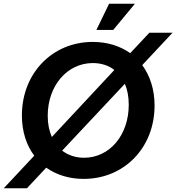

<svg xmlns="http://www.w3.org/2000/svg" viewBox="-52 -940 942 1026"><path d="M-32 66H92L195 -44C249 -6 317 16 395 16C612 16 774 -151 774 -376C774 -461 750 -535 708 -592L870 -765H746L644 -656C590 -694 522 -716 444 -716C227 -716 65 -548 65 -323C65 -238 89 -164 131 -108ZM397 -97C351 -97 312 -111 280 -135L615 -492C629 -461 636 -423 636 -380C636 -218 534 -97 397 -97ZM463 -780H553L669 -920H531ZM203 -321C203 -482 307 -603 444 -603C489 -603 529 -590 559 -566L225 -208C211 -240 203 -278 203 -321Z"/></svg>

Font: Uncut Sans
Style: Bold Italic
Weight: 700
Italic angle: -11°
Designer: Kasper Nordkvist
Foundry: UNCUT.wtf
Version: Version 1.304;Glyphs 3.2 (3246)